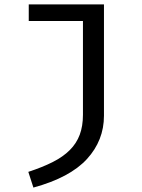

<svg xmlns="http://www.w3.org/2000/svg" viewBox="-20 -709 640 868"><path d="M450 -186Q450 -74 373 10Q296 94 131 139L108 68Q172 47 218.5 23.5Q265 0 295.5 -30.5Q326 -61 340.5 -100Q355 -139 355 -190V-614H110V-689H450Z"/></svg>

Font: Wlorlttqgufhjawjgtejqphaquk
Style: Regular
Weight: 400
Monospace: yes
Designer: Carrois Corporate & Edenspiekermann
Foundry: Carrois Corporate GbR & Edenspiekermann AG
Version: Version 2.001